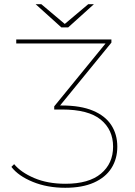

<svg xmlns="http://www.w3.org/2000/svg" viewBox="-20 -887 642 910"><path d="M289 3Q204 3 135.5 -25Q67 -53 34 -96L47 -109Q79 -70 142.5 -43Q206 -16 290 -16Q401 -16 458.5 -64Q516 -112 516 -192Q516 -272 457.5 -320Q399 -368 274 -368H237V-383L486 -688L488 -681H57V-700H508V-685L259 -380L257 -387H273Q362 -387 420.5 -362.5Q479 -338 507.5 -294Q536 -250 536 -192Q536 -134 508 -90Q480 -46 425 -21.5Q370 3 289 3ZM271 -757 149 -867H176L290 -771H284L398 -867H425L303 -757Z"/></svg>

Font: Montserrat Thin Thin
Style: Regular
Weight: 250
Version: Version 9.000